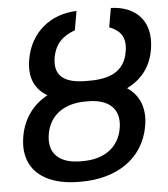

<svg xmlns="http://www.w3.org/2000/svg" viewBox="-54 -808 757 867"><g transform="rotate(-5 324.5 -375.0)"><path d="M329.5 -349.1H340.6C434.3 -349.1 487.6 -303.3 473.4 -216.6C459.2 -127.8 389.6 -82 295.8 -82H284.8C190.3 -82 137.4 -127.8 151.6 -215.6C165.8 -303.3 235.1 -349.1 329.5 -349.1ZM36.2 -215.6C10.7 -65.3 115.1 9.9 269.5 9.9H280.5C435 9.9 563.2 -65.3 588.8 -216.6C602.6 -298.7 575.3 -357.2 522 -392.4C585.2 -423.3 631.4 -475.9 644.9 -558.2C666.5 -686.8 591.6 -756.7 480.8 -759.9L465.6 -673.7C516.3 -653.4 541.5 -622.2 530.2 -557.5C515.6 -466.6 444.6 -441.1 358.7 -441.1H341.3C256.7 -441.1 193.5 -466.6 208.1 -557.5C219.5 -622.2 255 -653.4 310 -673.7L324.9 -759.9C211.3 -756.7 114.3 -686.4 92.7 -558.2C79.2 -475.9 108 -422.9 161.2 -392.4C96.2 -356.9 50.1 -298.3 36.2 -215.6Z"/></g></svg>

Font: Magic Ui Pro Medium
Style: Italic
Weight: 500
Italic angle: -9.39999°
Designer: Stefan Endress, Andreas Faust
Version: Version 1.000;FEAKit 1.0